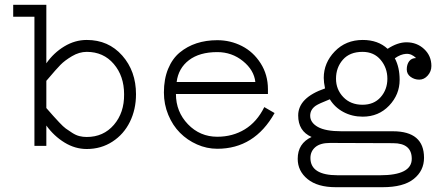

<svg xmlns="http://www.w3.org/2000/svg" viewBox="-20 -610 1839 803"><path d="M35.2 -589.8H173.8V-345.2Q204.6 -389.2 249 -416Q293.5 -442.9 342.8 -442.9Q433.6 -442.9 491.2 -377.7Q548.8 -312.5 548.8 -215.8Q548.8 -152.3 523.2 -100.3Q497.6 -48.3 450.2 -17.6Q402.8 13.2 342.8 13.2Q293.9 13.2 249.8 -13.9Q205.6 -41 173.8 -85V0H124V-540H35.2ZM173.8 -158.2Q194.3 -134.8 202.1 -126Q210 -117.2 227.3 -98.6Q244.6 -80.1 255.1 -72.5Q265.6 -64.9 281.5 -54.7Q297.4 -44.4 312 -40.8Q326.7 -37.1 342.8 -37.1Q412.6 -37.1 456.3 -87.9Q500 -138.7 499 -215.8Q499 -292 455.8 -342.5Q412.6 -393.1 342.8 -393.1Q311.5 -393.1 281 -375Q250.5 -356.9 232.7 -338.6Q214.8 -320.3 180.2 -279.3Q175.8 -274.4 173.8 -272Z M665.5 -223.1Q665.5 -279.3 683.1 -322Q700.7 -364.7 731.7 -390.4Q762.7 -416 802.2 -429Q841.8 -441.9 888.7 -441.9Q943.8 -441.9 991.7 -417.5Q1039.6 -393.1 1070.1 -345.2Q1100.6 -297.4 1100.6 -236.8V-216.8H715.8Q715.8 -142.6 766.1 -90.3Q816.4 -38.1 888.7 -38.1Q953.1 -38.1 1003.9 -69.1Q1054.7 -100.1 1085.4 -162.1L1128.4 -137.2Q1044.4 12.2 888.7 12.2Q844.7 12.2 804 -5.9Q763.2 -23.9 732.7 -54.7Q702.1 -85.4 683.8 -129.6Q665.5 -173.8 665.5 -223.1ZM1047.9 -267.1Q1042.5 -316.9 996.1 -354.5Q949.7 -392.1 888.7 -392.1Q814.5 -392.1 770.3 -358.4Q726.1 -324.7 718.8 -267.1Z M1225.1 54.2Q1225.1 -10.3 1283.2 -37.1Q1227.1 -61.5 1227.1 -127Q1227.1 -201.7 1339.4 -240.2Q1334 -266.1 1334 -284.2Q1334 -347.2 1380.1 -395Q1426.3 -442.9 1497.1 -442.9Q1561 -442.9 1601.1 -405.8Q1642.6 -433.1 1680.2 -433.1Q1723.6 -433.1 1753.9 -404.8Q1784.2 -376.5 1784.2 -334Q1784.2 -311.5 1769 -294.2Q1753.9 -276.9 1733.4 -276.9Q1713.4 -276.9 1697.3 -288.6Q1681.2 -300.3 1681.2 -319.8Q1681.2 -340.3 1691.2 -353.8Q1701.2 -367.2 1720.2 -367.2Q1701.2 -386.2 1678.2 -384.8Q1655.3 -383.3 1631.3 -366.2Q1651.4 -328.6 1651.4 -275.9Q1651.4 -214.4 1607.4 -168.2Q1563.5 -122.1 1497.1 -122.1Q1452.6 -122.1 1416.5 -141.4Q1380.4 -160.6 1359.4 -194.8Q1313 -176.3 1300.8 -168Q1277.3 -151.9 1277.3 -126Q1277.3 -97.2 1309.3 -79.1Q1341.3 -61 1408.2 -61H1623Q1753.4 -61 1753.4 49.8Q1753.4 104 1710.4 138.4Q1667.5 172.9 1580.1 172.9H1384.3Q1308.1 172.9 1266.6 139.2Q1225.1 105.5 1225.1 54.2ZM1385.3 -280.8Q1385.3 -235.8 1415.8 -203.9Q1446.3 -171.9 1496.1 -171.9Q1543.9 -171.9 1572 -203.6Q1600.1 -235.4 1600.1 -280.8Q1600.1 -326.2 1572 -359.6Q1543.9 -393.1 1496.1 -393.1Q1442.9 -393.1 1414.1 -360.4Q1385.3 -327.6 1385.3 -280.8ZM1278.3 50.8Q1278.3 123 1392.1 123H1569.3Q1702.1 123 1702.1 54.2Q1702.1 -11.2 1624 -11.2L1360.4 -12.2Q1319.3 -12.2 1298.8 5.4Q1278.3 22.9 1278.3 50.8Z"/></svg>

Font: Compagnon Roman
Style: Regular
Weight: 400
Designer: Juliette Duhe, Lea Pradine
Foundry: Velvetyne Type Foundry
Version: Version 1.000;PS 001.000;hotconv 1.0.88;makeotf.lib2.5.64775